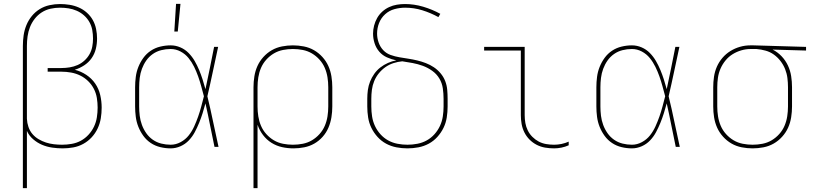

<svg xmlns="http://www.w3.org/2000/svg" viewBox="-20 -764 4240 999"><path d="M99 215V-525Q99 -553 103 -580.5Q107 -608 117.5 -633.5Q128 -659 145.5 -680.5Q163 -702 186.5 -716.5Q210 -731 237.5 -737Q265 -743 292 -743Q317 -743 342 -739Q367 -735 390 -725Q413 -715 432 -698Q451 -681 463 -659.5Q475 -638 480 -613Q485 -588 485 -564Q485 -536 478.5 -509.5Q472 -483 456.5 -461Q441 -439 418 -424Q395 -409 369 -401Q401 -393 429 -374.5Q457 -356 475.5 -329Q494 -302 501.5 -269.5Q509 -237 509 -204Q509 -176 504.5 -148.5Q500 -121 488 -95.5Q476 -70 457 -49.5Q438 -29 413.5 -15.5Q389 -2 361.5 3Q334 8 306 8Q279 8 251.5 4Q224 0 199 -10.5Q174 -21 152.5 -39.5Q131 -58 120 -83V215ZM303 -11Q328 -11 353.5 -15.5Q379 -20 401 -32Q423 -44 440.5 -63Q458 -82 469 -105Q480 -128 484 -153.5Q488 -179 488 -204Q488 -229 484 -254Q480 -279 468.5 -301.5Q457 -324 438.5 -342Q420 -360 397.5 -371Q375 -382 350 -386.5Q325 -391 300 -391H228V-410H300Q321 -410 342.5 -413.5Q364 -417 383.5 -425.5Q403 -434 419 -448.5Q435 -463 445.5 -481.5Q456 -500 460 -521Q464 -542 464 -563Q464 -586 460 -608Q456 -630 445 -649.5Q434 -669 417 -684Q400 -699 379.5 -708Q359 -717 337 -720.5Q315 -724 292 -724Q267 -724 242.5 -718.5Q218 -713 197 -699.5Q176 -686 160.5 -666Q145 -646 136 -623Q127 -600 123.5 -575Q120 -550 120 -525V-146Q121 -124 128 -103.5Q135 -83 148.5 -67Q162 -51 180.5 -40Q199 -29 219 -22.5Q239 -16 260.5 -13.5Q282 -11 303 -11Z M868 8Q841 8 814 1.5Q787 -5 764.5 -20Q742 -35 726 -57Q710 -79 700 -104Q690 -129 686.5 -156Q683 -183 683 -210V-310Q683 -337 686.5 -364Q690 -391 700 -416Q710 -441 726 -463Q742 -485 764.5 -500Q787 -515 814 -521.5Q841 -528 868 -528Q894 -528 918.5 -517.5Q943 -507 961.5 -488Q980 -469 993 -446.5Q1006 -424 1016 -400Q1026 -376 1034 -351Q1042 -326 1049 -300Q1061 -355 1072 -410Q1083 -465 1094 -520H1115Q1101 -456 1087.5 -391.5Q1074 -327 1059 -263Q1075 -198 1088.5 -132Q1102 -66 1117 0H1096Q1084 -56 1073 -112.5Q1062 -169 1049 -226Q1042 -200 1034 -174.5Q1026 -149 1016 -124.5Q1006 -100 993.5 -76.5Q981 -53 962.5 -33.5Q944 -14 919 -3Q894 8 868 8ZM868 -11Q895 -11 920 -24.5Q945 -38 962 -59.5Q979 -81 990.5 -106.5Q1002 -132 1011 -157.5Q1020 -183 1027 -209.5Q1034 -236 1041 -263Q1034 -289 1027 -315Q1020 -341 1011 -366.5Q1002 -392 990 -416.5Q978 -441 961 -462Q944 -483 919.5 -496Q895 -509 868 -509Q843 -509 819 -503Q795 -497 775 -483Q755 -469 741 -449Q727 -429 718.5 -406Q710 -383 707 -358.5Q704 -334 704 -310V-210Q704 -186 707 -161.5Q710 -137 718.5 -114Q727 -91 741 -71Q755 -51 775 -37Q795 -23 819 -17Q843 -11 868 -11ZM887 -600 896 -744H919L905 -600Z M1299 215V-310Q1299 -338 1303.5 -366.5Q1308 -395 1319.5 -420.5Q1331 -446 1350.5 -467.5Q1370 -489 1394.5 -503Q1419 -517 1447.5 -522.5Q1476 -528 1504 -528Q1532 -528 1560.5 -522.5Q1589 -517 1613.5 -503Q1638 -489 1657.5 -467.5Q1677 -446 1688.5 -420.5Q1700 -395 1704.5 -366.5Q1709 -338 1709 -310V-210Q1709 -182 1704.5 -154Q1700 -126 1689 -100Q1678 -74 1659 -52.5Q1640 -31 1615.5 -17Q1591 -3 1563 2.5Q1535 8 1507 8Q1477 8 1447.5 1.5Q1418 -5 1392.5 -21Q1367 -37 1348.5 -61.5Q1330 -86 1320 -115V215ZM1504 -11Q1530 -11 1555.5 -16Q1581 -21 1603 -34Q1625 -47 1642.5 -66.5Q1660 -86 1670 -109.5Q1680 -133 1684 -158.5Q1688 -184 1688 -210V-310Q1688 -336 1684 -361.5Q1680 -387 1670 -410.5Q1660 -434 1642.5 -453.5Q1625 -473 1603 -486Q1581 -499 1555.5 -504Q1530 -509 1504 -509Q1478 -509 1452.5 -504Q1427 -499 1405 -486Q1383 -473 1365.5 -453.5Q1348 -434 1338 -410.5Q1328 -387 1324 -361.5Q1320 -336 1320 -310V-210Q1320 -184 1324 -158.5Q1328 -133 1338 -109.5Q1348 -86 1365.5 -66.5Q1383 -47 1405 -34Q1427 -21 1452.5 -16Q1478 -11 1504 -11Z M2100 8Q2071 8 2042.5 2.5Q2014 -3 1989 -16.5Q1964 -30 1944.5 -51.5Q1925 -73 1912.5 -98.5Q1900 -124 1895.5 -152.5Q1891 -181 1891 -210V-250Q1891 -273 1894 -295.5Q1897 -318 1905.5 -339.5Q1914 -361 1927.5 -380Q1941 -399 1959 -413Q1977 -427 1998.5 -436.5Q2020 -446 2042 -450Q2017 -455 1993.5 -465.5Q1970 -476 1953.5 -495Q1937 -514 1929 -539Q1921 -564 1921 -589Q1921 -610 1926.5 -631Q1932 -652 1942.5 -670.5Q1953 -689 1969 -703.5Q1985 -718 2004.5 -727Q2024 -736 2045 -739.5Q2066 -743 2087 -743Q2135 -743 2182 -729Q2229 -715 2271 -692L2261 -675Q2221 -697 2177.5 -710.5Q2134 -724 2088 -724Q2060 -724 2032.5 -716.5Q2005 -709 1984 -690Q1963 -671 1952.5 -644.5Q1942 -618 1942 -589Q1942 -566 1950 -543Q1958 -520 1974 -503Q1990 -486 2012.5 -478Q2035 -470 2058.5 -466Q2082 -462 2105 -458.5Q2128 -455 2151 -449.5Q2174 -444 2196 -435.5Q2218 -427 2237.5 -414Q2257 -401 2272.5 -382.5Q2288 -364 2296.5 -342Q2305 -320 2307 -296.5Q2309 -273 2309 -250V-210Q2309 -181 2304.5 -152.5Q2300 -124 2287.5 -98.5Q2275 -73 2255.5 -51.5Q2236 -30 2211 -16.5Q2186 -3 2157.5 2.5Q2129 8 2100 8ZM2100 -11Q2126 -11 2152 -16Q2178 -21 2200.5 -33.5Q2223 -46 2240.5 -65.5Q2258 -85 2269 -108.5Q2280 -132 2284 -158Q2288 -184 2288 -210V-250Q2288 -277 2284 -304.5Q2280 -332 2266 -355.5Q2252 -379 2229 -395.5Q2206 -412 2180 -421.5Q2154 -431 2127 -436Q2100 -441 2073 -445Q2050 -443 2027 -435.5Q2004 -428 1985 -414.5Q1966 -401 1951 -382.5Q1936 -364 1927 -342Q1918 -320 1915 -296.5Q1912 -273 1912 -250V-210Q1912 -184 1916 -158Q1920 -132 1931 -108.5Q1942 -85 1959.5 -65.5Q1977 -46 1999.5 -33.5Q2022 -21 2048 -16Q2074 -11 2100 -11Z M2863 8Q2839 8 2816 4Q2793 0 2772.5 -10.5Q2752 -21 2735.5 -37.5Q2719 -54 2708.5 -75Q2698 -96 2694 -119Q2690 -142 2690 -165V-501H2499V-520H2710V-165Q2710 -144 2713.5 -124Q2717 -104 2726 -85.5Q2735 -67 2750 -52Q2765 -37 2783 -27.5Q2801 -18 2821.5 -14.5Q2842 -11 2863 -11Q2882 -11 2901.5 -15Q2921 -19 2939 -27V-8Q2921 0 2901.5 4Q2882 8 2863 8Z M3268 8Q3241 8 3214 1.5Q3187 -5 3164.5 -20Q3142 -35 3126 -57Q3110 -79 3100 -104Q3090 -129 3086.5 -156Q3083 -183 3083 -210V-310Q3083 -337 3086.5 -364Q3090 -391 3100 -416Q3110 -441 3126 -463Q3142 -485 3164.5 -500Q3187 -515 3214 -521.5Q3241 -528 3268 -528Q3294 -528 3318.5 -517.5Q3343 -507 3361.5 -488Q3380 -469 3393 -446.5Q3406 -424 3416 -400Q3426 -376 3434 -351Q3442 -326 3449 -300Q3461 -355 3472 -410Q3483 -465 3494 -520H3515Q3501 -456 3487.5 -391.5Q3474 -327 3459 -263Q3475 -198 3488.5 -132Q3502 -66 3517 0H3496Q3484 -56 3473 -112.5Q3462 -169 3449 -226Q3442 -200 3434 -174.5Q3426 -149 3416 -124.5Q3406 -100 3393.5 -76.5Q3381 -53 3362.5 -33.5Q3344 -14 3319 -3Q3294 8 3268 8ZM3268 -11Q3295 -11 3320 -24.5Q3345 -38 3362 -59.5Q3379 -81 3390.5 -106.5Q3402 -132 3411 -157.5Q3420 -183 3427 -209.5Q3434 -236 3441 -263Q3434 -289 3427 -315Q3420 -341 3411 -366.5Q3402 -392 3390 -416.5Q3378 -441 3361 -462Q3344 -483 3319.5 -496Q3295 -509 3268 -509Q3243 -509 3219 -503Q3195 -497 3175 -483Q3155 -469 3141 -449Q3127 -429 3118.5 -406Q3110 -383 3107 -358.5Q3104 -334 3104 -310V-210Q3104 -186 3107 -161.5Q3110 -137 3118.5 -114Q3127 -91 3141 -71Q3155 -51 3175 -37Q3195 -23 3219 -17Q3243 -11 3268 -11Z M3896 8Q3868 8 3839.5 2.5Q3811 -3 3786.5 -17Q3762 -31 3742.5 -52.5Q3723 -74 3711.5 -99.5Q3700 -125 3695.5 -153.5Q3691 -182 3691 -210V-310Q3691 -337 3695 -364.5Q3699 -392 3710 -417Q3721 -442 3739 -463Q3757 -484 3780.5 -498.5Q3804 -513 3830.5 -520.5Q3857 -528 3884 -528H3900L4174 -520V-501L4000 -506Q4026 -493 4046.5 -471.5Q4067 -450 4079.5 -423.5Q4092 -397 4096.5 -368Q4101 -339 4101 -310V-210Q4101 -182 4096.5 -153.5Q4092 -125 4080.5 -99.5Q4069 -74 4049.5 -52.5Q4030 -31 4005.5 -17Q3981 -3 3952.5 2.5Q3924 8 3896 8ZM3896 -11Q3922 -11 3947.5 -16Q3973 -21 3995 -34Q4017 -47 4034.5 -66.5Q4052 -86 4062 -109.5Q4072 -133 4076 -158.5Q4080 -184 4080 -210V-310Q4080 -334 4077 -358Q4074 -382 4065 -404.5Q4056 -427 4041 -446.5Q4026 -466 4006.5 -480Q3987 -494 3963.5 -500.5Q3940 -507 3916 -509H3886Q3861 -509 3837 -502Q3813 -495 3792 -482Q3771 -469 3755 -449.5Q3739 -430 3729 -407Q3719 -384 3715.5 -359.5Q3712 -335 3712 -310V-210Q3712 -184 3716 -158.5Q3720 -133 3730 -109.5Q3740 -86 3757.5 -66.5Q3775 -47 3797 -34Q3819 -21 3844.5 -16Q3870 -11 3896 -11Z"/></svg>

Font: Iosevka Thin Extended
Style: Regular
Weight: 100
Width: 7
Monospace: yes
Designer: Belleve Invis
Foundry: Belleve Invis
Version: Version 32.5.0; ttfautohint (v1.8.4)